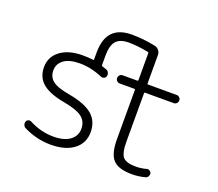

<svg xmlns="http://www.w3.org/2000/svg" viewBox="-124 -938 1248 1100"><g transform="rotate(20 500.0 -388.0)"><path d="M687.5 -476.6Q683.6 -476.6 683.6 -472.7V-177.7Q683.6 -105.5 704.6 -83Q725.6 -60.5 781.2 -60.5Q815.4 -60.5 845.7 -69.3Q854.5 -72.3 863.3 -67.4Q872.1 -62.5 875 -53.7Q877 -43.9 872.1 -34.7Q867.2 -25.4 857.4 -22.5Q817.4 -11.7 776.4 -11.7Q694.3 -11.7 661.1 -46.9Q627.9 -82 627.9 -171.9V-472.7Q627.9 -476.6 623 -476.6H533.2Q523.4 -476.6 516.1 -483.9Q508.8 -491.2 508.8 -501.5Q508.8 -511.7 516.1 -519Q523.4 -526.4 533.2 -526.4H623Q627.9 -526.4 627.9 -531.2V-695.3Q627.9 -700.2 624 -701.2Q563.5 -713.9 503.9 -714.8Q449.2 -714.8 425.8 -687.5Q402.3 -660.2 402.3 -598.6V-541Q402.3 -536.1 406.2 -535.2Q420.9 -530.3 434.6 -525.4Q444.3 -521.5 448.7 -511.2Q453.1 -501 450.2 -490.2Q447.3 -480.5 438 -476.6Q428.7 -472.7 418.9 -476.6Q349.6 -506.8 280.3 -506.8Q217.8 -506.8 184.1 -482.4Q150.4 -458 150.4 -417Q150.4 -378.9 178.2 -355.5Q206.1 -332 284.2 -318.4Q382.8 -300.8 427.7 -262.2Q472.7 -223.6 472.7 -157.2Q472.7 -89.8 421.4 -50.8Q370.1 -11.7 280.3 -11.7Q194.3 -11.7 114.3 -51.8Q105.5 -56.6 101.6 -66.9Q97.7 -77.1 101.6 -86.9Q104.5 -95.7 113.3 -99.1Q122.1 -102.5 130.9 -98.6Q203.1 -60.5 280.3 -60.5Q344.7 -60.5 380.4 -86.9Q416 -113.3 416 -157.2Q416 -201.2 384.8 -226.1Q353.5 -251 276.4 -265.6Q180.7 -282.2 137.2 -318.4Q93.8 -354.5 93.8 -417Q93.8 -479.5 144 -517.6Q194.3 -555.7 280.3 -555.7Q314.5 -555.7 343.8 -551.8Q348.6 -550.8 348.6 -554.7V-598.6Q348.6 -763.7 503.9 -763.7Q577.1 -763.7 650.4 -748Q665 -744.1 674.3 -731.9Q683.6 -719.7 683.6 -705.1V-531.2Q683.6 -526.4 687.5 -526.4H863.3Q873 -526.4 880.4 -519Q887.7 -511.7 887.7 -501.5Q887.7 -491.2 880.4 -483.9Q873 -476.6 863.3 -476.6Z"/></g></svg>

Font: Rounded-L Mgen+ 1m light
Style: Regular
Weight: 200
Designer: [Source Han Sans]
Ryoko NISHIZUKA  (kana & ideographs); Paul D. Hunt (Latin, Greek & Cyrillic); Wenlong ZHANG  (bopomofo
Version: Version 1.059.20150602